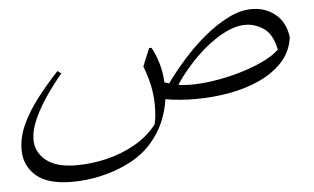

<svg xmlns="http://www.w3.org/2000/svg" viewBox="-47 -448 1284 784"><g transform="rotate(-5 595.0 -56.5)"><path d="M213 -182Q179 -142 147.5 -96Q116 -50 96 -5Q76 40 76 77Q76 129 118 163Q160 197 241 197Q305 197 367 182Q429 167 483 136.5Q537 106 574 59Q579 39 580.5 19.5Q582 0 582 -19Q582 -60 573.5 -100Q565 -140 549 -181L579 -254H589Q604 -227 615.5 -189.5Q627 -152 629 -109Q639 -106 648 -103Q680 -148 722.5 -196Q765 -244 813.5 -284.5Q862 -325 912.5 -350.5Q963 -376 1010 -376Q1066 -376 1107 -342.5Q1148 -309 1155 -247Q1147 -190 1110 -149Q1073 -108 1016 -81.5Q959 -55 890.5 -42.5Q822 -30 751 -30Q683 -30 627 -40Q621 5 602 50.5Q583 96 547 137Q510 179 455.5 207Q401 235 339.5 249Q278 263 220 263Q119 263 71.5 221.5Q24 180 24 115Q24 64 47.5 12.5Q71 -39 110.5 -90.5Q150 -142 198 -193ZM685 -94Q696 -92 709 -91Q722 -90 736 -90Q779 -90 831.5 -98Q884 -106 936 -121Q988 -136 1032 -156.5Q1076 -177 1102 -202Q1089 -266 1053.5 -290Q1018 -314 979 -314Q939 -314 896 -292.5Q853 -271 813 -237.5Q773 -204 740 -166Q707 -128 685 -94Z"/></g></svg>

Font: Bona Nova
Style: Italic
Weight: 400
Italic angle: -4°
Designer: Mateusz Machalski
Foundry: Capitalics
Version: Version 4.001; ttfautohint (v1.8.3)